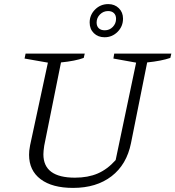

<svg xmlns="http://www.w3.org/2000/svg" viewBox="-20 -909 857 938"><path d="M337 9Q235 9 178.5 -33.5Q122 -76 122 -153Q122 -162 123 -173Q124 -184 127 -199L214 -603L100 -623L105 -647H394L389 -626Q348 -611 278 -604L196 -197Q194 -183 193 -173Q192 -163 192 -155Q192 -41 346 -41Q410 -41 457.5 -61.5Q505 -82 545 -127L645 -603L534 -623L538 -647H817L812 -626Q768 -611 699 -604L620 -210Q599 -105 525 -48Q451 9 337 9ZM491 -727Q459 -727 438.5 -747Q418 -767 418 -799Q418 -836 444.5 -862.5Q471 -889 509 -889Q540 -889 560.5 -869Q581 -849 581 -818Q581 -780 554.5 -753.5Q528 -727 491 -727ZM492 -761Q515 -761 531 -777.5Q547 -794 547 -817Q547 -835 536.5 -845Q526 -855 508 -855Q485 -855 468.5 -838.5Q452 -822 452 -799Q452 -781 462.5 -771Q473 -761 492 -761Z"/></svg>

Font: Piazzolla SC Light
Style: Italic
Weight: 300
Italic angle: -11.3°
Designer: Juan Pablo del Peral
Foundry: Huerta Tipografica
Version: Version 1.330